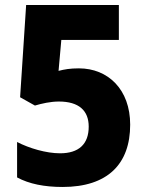

<svg xmlns="http://www.w3.org/2000/svg" viewBox="-20 -734 583 764"><path d="M294 -462C258 -462 237 -458 213 -452L224 -575H453V-714H84L60 -347L119 -314C146 -322 181 -330 214 -330C294 -330 333 -294 333 -230C333 -160 293 -124 219 -124C164 -124 96 -144 48 -169V-28C96 -2 157 10 229 10C408 10 498 -81 498 -238C498 -378 410 -462 294 -462Z"/></svg>

Font: Noto Sans Myanmar SemiCondensed ExtraBold
Style: Regular
Weight: 800
Width: 4
Designer: Monotype Design Team
Foundry: Monotype Imaging Inc.
Version: Version 2.107